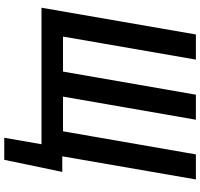

<svg xmlns="http://www.w3.org/2000/svg" viewBox="-39 -712 922 884"><g transform="rotate(90 422.0 -270.0)"><path d="M771.5 -95.7 715.8 171.4H614.3L644 0H590.3L606.9 -95.7ZM138.7 -710.9H254.4L148.4 -99.1H309.6L416 -710.9H531.2L424.8 -99.1H584.5L690.9 -710.9H806.2L683.1 0H15.6Z"/></g></svg>

Font: Roboto Condensed Medium
Style: Italic
Weight: 500
Italic angle: -12°
Designer: Christian Robertson
Foundry: Google
Version: Version 3.0; 2020